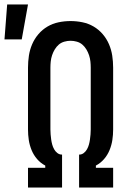

<svg xmlns="http://www.w3.org/2000/svg" viewBox="-65 -837 585 857"><path d="M60 0V-88H137V-98Q116 -109 100.5 -127Q85 -145 76 -167Q67 -189 63.5 -212Q60 -235 60 -259V-535Q60 -562 64 -588.5Q68 -615 78.5 -639.5Q89 -664 106.5 -684.5Q124 -705 147 -718.5Q170 -732 196.5 -737.5Q223 -743 250 -743Q277 -743 303.5 -737.5Q330 -732 353 -718.5Q376 -705 393.5 -684.5Q411 -664 421.5 -639.5Q432 -615 436 -588.5Q440 -562 440 -535V-259Q440 -235 436.5 -212Q433 -189 424 -167Q415 -145 399.5 -127Q384 -109 363 -98V-88H440V0H288V-147H289Q300 -147 309 -154Q318 -161 323.5 -171Q329 -181 332 -192Q335 -203 336.5 -214Q338 -225 339 -236.5Q340 -248 340 -259V-535Q340 -549 338.5 -563Q337 -577 332.5 -590.5Q328 -604 320.5 -616.5Q313 -629 302.5 -638Q292 -647 278 -651Q264 -655 250 -655Q236 -655 222 -651Q208 -647 197.5 -638Q187 -629 179.5 -616.5Q172 -604 167.5 -590.5Q163 -577 161.5 -563Q160 -549 160 -535V-259Q160 -248 161 -236.5Q162 -225 163.5 -214Q165 -203 168 -192Q171 -181 176.5 -171Q182 -161 191 -154Q200 -147 211 -147H212V0ZM-45 -661 -33 -817H60L32 -661Z"/></svg>

Font: Iosevka Semibold
Style: Regular
Weight: 600
Monospace: yes
Designer: Belleve Invis
Foundry: Belleve Invis
Version: Version 33.2.3; ttfautohint (v1.8.4)